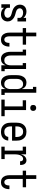

<svg xmlns="http://www.w3.org/2000/svg" viewBox="1608 -2384 783 4040"><g transform="rotate(90 2000.0 -363.5)"><path d="M280 8Q261 8 241.5 4.5Q222 1 204.5 -7Q187 -15 171.5 -27.5Q156 -40 144 -56V0H69V-181H144V-136Q144 -118 156 -103Q168 -88 183.5 -79Q199 -70 217 -66Q235 -62 254 -62Q271 -62 288 -65.5Q305 -69 320 -77.5Q335 -86 344.5 -101Q354 -116 354 -133Q354 -154 341.5 -171.5Q329 -189 311.5 -199Q294 -209 274 -214Q254 -219 234 -224.5Q214 -230 195 -237Q176 -244 158 -254.5Q140 -265 125 -279Q110 -293 99 -310.5Q88 -328 82.5 -348Q77 -368 77 -388Q77 -417 87 -444Q97 -471 117 -490.5Q137 -510 164.5 -519Q192 -528 221 -528Q240 -528 259 -524.5Q278 -521 296 -512.5Q314 -504 329 -492Q344 -480 356 -464V-520H431V-339H356V-384Q356 -402 344.5 -417Q333 -432 317 -441Q301 -450 283.5 -454Q266 -458 247 -458Q231 -458 214.5 -454.5Q198 -451 184.5 -442Q171 -433 162.5 -418Q154 -403 154 -387Q154 -367 166 -349Q178 -331 196 -321Q214 -311 234 -306Q254 -301 273.5 -295.5Q293 -290 312.5 -283Q332 -276 349.5 -265.5Q367 -255 382 -241Q397 -227 408.5 -209.5Q420 -192 425.5 -172.5Q431 -153 431 -132Q431 -103 420 -75.5Q409 -48 387.5 -28.5Q366 -9 337.5 -0.5Q309 8 280 8Z M813 8Q791 8 769 2.5Q747 -3 729 -16Q711 -29 698.5 -47.5Q686 -66 678.5 -87Q671 -108 668.5 -130.5Q666 -153 666 -175V-450H570V-520H666V-735H744V-520H920V-450H744V-175Q744 -162 745 -150Q746 -138 748.5 -126Q751 -114 756 -102.5Q761 -91 769 -81.5Q777 -72 788.5 -67Q800 -62 813 -62Q824 -62 835 -66Q846 -70 854.5 -78Q863 -86 868 -96.5Q873 -107 876 -118Q879 -129 880.5 -140.5Q882 -152 882 -164V-170H959Q959 -167 959.5 -164.5Q960 -162 960 -160Q960 -139 956 -118Q952 -97 944.5 -77.5Q937 -58 924 -41Q911 -24 893 -12.5Q875 -1 854.5 3.5Q834 8 813 8Z M1219 8Q1195 8 1171.5 0.5Q1148 -7 1130 -23Q1112 -39 1100 -60Q1088 -81 1081 -104.5Q1074 -128 1071.5 -152Q1069 -176 1069 -200V-450H1023V-520H1147V-200Q1147 -184 1148.5 -167.5Q1150 -151 1155 -135.5Q1160 -120 1168.5 -106Q1177 -92 1189.5 -81.5Q1202 -71 1218 -66.5Q1234 -62 1250 -62Q1266 -62 1282 -66.5Q1298 -71 1310.5 -81.5Q1323 -92 1331.5 -106Q1340 -120 1345 -135.5Q1350 -151 1352 -167.5Q1354 -184 1354 -200V-450H1307V-520H1431V-70H1477V0H1353V-91Q1346 -70 1333.5 -51Q1321 -32 1303.5 -18Q1286 -4 1264 2Q1242 8 1219 8Z M1719 8Q1694 8 1670 1Q1646 -6 1627 -21.5Q1608 -37 1594.5 -58.5Q1581 -80 1573.5 -103Q1566 -126 1563.5 -150.5Q1561 -175 1561 -200V-320Q1561 -345 1563.5 -369.5Q1566 -394 1573.5 -417Q1581 -440 1594.5 -461.5Q1608 -483 1627 -498.5Q1646 -514 1670 -521Q1694 -528 1719 -528Q1741 -528 1763 -522Q1785 -516 1803 -502Q1821 -488 1833.5 -469.5Q1846 -451 1854 -429V-665H1807V-735H1931V-70H1977V0H1853V-91Q1846 -69 1833.5 -50.5Q1821 -32 1803 -18Q1785 -4 1763 2Q1741 8 1719 8ZM1749 -62Q1766 -62 1782 -66.5Q1798 -71 1810.5 -81.5Q1823 -92 1831.5 -106Q1840 -120 1845 -135.5Q1850 -151 1852 -167.5Q1854 -184 1854 -200V-320Q1854 -336 1852 -352.5Q1850 -369 1845 -384.5Q1840 -400 1831.5 -414Q1823 -428 1810 -438.5Q1797 -449 1781 -453.5Q1765 -458 1749 -458Q1732 -458 1716 -453.5Q1700 -449 1686.5 -439Q1673 -429 1663.5 -415Q1654 -401 1648.5 -385.5Q1643 -370 1641 -353.5Q1639 -337 1639 -320V-200Q1639 -183 1641 -166.5Q1643 -150 1648.5 -134.5Q1654 -119 1663.5 -105Q1673 -91 1686.5 -81Q1700 -71 1716 -66.5Q1732 -62 1749 -62Z M2075 0V-70H2218V-450H2089V-520H2296V-70H2425V0ZM2250 -608Q2237 -608 2225 -611.5Q2213 -615 2204 -624Q2195 -633 2191.5 -645Q2188 -657 2188 -670Q2188 -683 2191.5 -695Q2195 -707 2204 -716Q2213 -725 2225 -729Q2237 -733 2250 -733Q2263 -733 2275 -729Q2287 -725 2296 -716Q2305 -707 2309 -695Q2313 -683 2313 -670Q2313 -657 2309 -645Q2305 -633 2296 -624Q2287 -615 2275 -611.5Q2263 -608 2250 -608Z M2752 8Q2725 8 2698.5 2.5Q2672 -3 2649 -16.5Q2626 -30 2608 -50.5Q2590 -71 2579.5 -95.5Q2569 -120 2565 -146.5Q2561 -173 2561 -200V-320Q2561 -347 2565 -373.5Q2569 -400 2579.5 -424.5Q2590 -449 2607.5 -469.5Q2625 -490 2647.5 -503.5Q2670 -517 2696.5 -522.5Q2723 -528 2750 -528Q2777 -528 2803.5 -522.5Q2830 -517 2852.5 -503.5Q2875 -490 2892.5 -469.5Q2910 -449 2920.5 -424.5Q2931 -400 2935 -373.5Q2939 -347 2939 -320V-225H2639V-200Q2639 -183 2641 -166Q2643 -149 2648.5 -133.5Q2654 -118 2664 -104Q2674 -90 2688 -80Q2702 -70 2718.5 -66Q2735 -62 2752 -62Q2771 -62 2789.5 -66Q2808 -70 2823.5 -81Q2839 -92 2848.5 -109Q2858 -126 2860 -145H2937Q2935 -111 2920 -80Q2905 -49 2878.5 -28.5Q2852 -8 2818.5 0Q2785 8 2752 8ZM2862 -295V-320Q2862 -337 2859.5 -353.5Q2857 -370 2851.5 -386Q2846 -402 2836.5 -416Q2827 -430 2813.5 -440Q2800 -450 2783.5 -454Q2767 -458 2750 -458Q2733 -458 2716.5 -454Q2700 -450 2686.5 -440Q2673 -430 2663.5 -416Q2654 -402 2648.5 -386Q2643 -370 2641 -353.5Q2639 -337 2639 -320V-295Z M3065 0V-70H3149V-450H3065V-520H3227V-411Q3233 -434 3243.5 -455Q3254 -476 3270 -493Q3286 -510 3308 -519Q3330 -528 3353 -528Q3369 -528 3384 -523.5Q3399 -519 3411.5 -509Q3424 -499 3432 -485.5Q3440 -472 3444 -456.5Q3448 -441 3449.5 -425.5Q3451 -410 3451 -394H3373Q3373 -406 3371.5 -417.5Q3370 -429 3363.5 -438.5Q3357 -448 3346.5 -453Q3336 -458 3325 -458Q3305 -458 3288 -448.5Q3271 -439 3260 -423Q3249 -407 3242.5 -389Q3236 -371 3232.5 -352Q3229 -333 3228 -314Q3227 -295 3227 -276V-70H3327V0Z M3813 8Q3791 8 3769 2.5Q3747 -3 3729 -16Q3711 -29 3698.5 -47.5Q3686 -66 3678.5 -87Q3671 -108 3668.5 -130.5Q3666 -153 3666 -175V-450H3570V-520H3666V-735H3744V-520H3920V-450H3744V-175Q3744 -162 3745 -150Q3746 -138 3748.5 -126Q3751 -114 3756 -102.5Q3761 -91 3769 -81.5Q3777 -72 3788.5 -67Q3800 -62 3813 -62Q3824 -62 3835 -66Q3846 -70 3854.5 -78Q3863 -86 3868 -96.5Q3873 -107 3876 -118Q3879 -129 3880.5 -140.5Q3882 -152 3882 -164V-170H3959Q3959 -167 3959.5 -164.5Q3960 -162 3960 -160Q3960 -139 3956 -118Q3952 -97 3944.5 -77.5Q3937 -58 3924 -41Q3911 -24 3893 -12.5Q3875 -1 3854.5 3.5Q3834 8 3813 8Z"/></g></svg>

Font: Iosevka Curly Slab
Style: Regular
Weight: 400
Monospace: yes
Designer: Belleve Invis
Foundry: Belleve Invis
Version: Version 22.1.2; ttfautohint (v1.8.4)